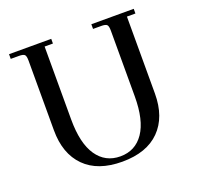

<svg xmlns="http://www.w3.org/2000/svg" viewBox="-124 -835 1000 975"><g transform="rotate(-20 375.5 -347.0)"><path d="M22 -676.8V-702.1H250V-676.8H205.1V-283.2Q205.1 -153.8 250.5 -87.4Q295.9 -21 377 -21Q458 -21 503.4 -87.4Q548.8 -153.8 548.8 -283.2V-637.2Q548.8 -662.1 541.7 -669.4Q534.7 -676.8 509.8 -676.8H466.8V-702.1H695.8V-676.8H649.9V-261.2Q649.9 -134.3 579.3 -63.2Q508.8 7.8 377 7.8Q245.1 7.8 174.6 -63.2Q104 -134.3 104 -261.2V-637.2Q104 -662.1 96.9 -669.4Q89.8 -676.8 64.9 -676.8Z"/></g></svg>

Font: Dihjauti S
Style: Bold
Weight: 700
Designer: T. Christopher White
Version: Version 3.0.0